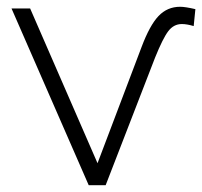

<svg xmlns="http://www.w3.org/2000/svg" viewBox="-20 -547 598 567"><path d="M398 -408Q422 -472 448 -499.5Q474 -527 512 -527Q527 -527 557 -520L552 -470Q532 -476 517 -476Q493 -476 477 -455Q461 -434 438 -377L292 0H242L14 -522H69L268 -65Z"/></svg>

Font: mBank Light
Style: Regular
Weight: 300
Designer: Julieta Ulanovsky
Foundry: Julieta Ulanovsky
Version: Version 7.200;PS 007.200;hotconv 1.0.88;makeotf.lib2.5.64775